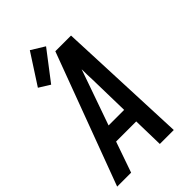

<svg xmlns="http://www.w3.org/2000/svg" viewBox="-264 -923 1012 1012"><g transform="rotate(-45 241.5 -417.0)"><path d="M-17 0 257 -735H374L380 -595L405 0H301L297 -172H147L87 0ZM179 -260H295L290 -490Q289 -510 288.5 -530Q288 -550 288 -570Q281 -550 274 -530Q267 -510 260 -490ZM117 -626 56 -664 166 -834 241 -788Z"/></g></svg>

Font: Iosevka SS04 Semibold Oblique
Style: Regular
Weight: 600
Italic angle: -9°
Monospace: yes
Designer: Belleve Invis
Foundry: Belleve Invis
Version: Version 19.0.0; ttfautohint (v1.8.4)